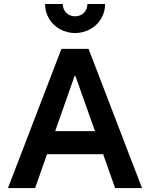

<svg xmlns="http://www.w3.org/2000/svg" viewBox="-20 -955 763 975"><path d="M503.9 -171.9H218.8L158.2 0H20.5L292 -707H429.7L701.2 0H564.5ZM462.4 -289.1 363.3 -568.4H358.4L260.3 -289.1ZM361.3 -787.1Q319.3 -787.6 284.4 -806.9Q249.5 -826.2 229.2 -859.9Q209 -893.6 209 -934.6H298.8Q298.8 -907.7 316.4 -890.1Q334 -872.6 361.3 -872.1Q388.7 -872.6 406.2 -890.1Q423.8 -907.7 423.8 -934.6H513.7Q513.7 -893.6 493.4 -859.9Q473.1 -826.2 438.2 -806.9Q403.3 -787.6 361.3 -787.1Z"/></svg>

Font: Wanted Sans SemiBold
Style: Regular
Weight: 600
Designer: Original Design by Kil Hyung-jin and Kang Hanbin, Wanted Lab, Inc; Hangeul from Source Han Sans by Jang Soo-young and Ka
Foundry: Wanted Lab, Inc.
Version: Version 1.003